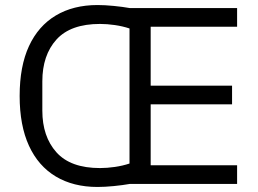

<svg xmlns="http://www.w3.org/2000/svg" viewBox="-20 -730 1025 762"><path d="M921 0H495Q467 5 431.5 8.5Q396 12 367 12Q271 12 201.5 -29.5Q132 -71 95 -151.5Q58 -232 58 -349Q58 -467 95 -547Q132 -627 201.5 -668.5Q271 -710 367 -710Q396 -710 431.5 -706.5Q467 -703 495 -698H921V-624H578V-390H901V-316H578V-74H921ZM377 -63Q405 -63 436 -67.5Q467 -72 494 -81V-617Q467 -626 436 -630.5Q405 -635 377 -635Q260 -635 204 -573Q148 -511 148 -407V-291Q148 -188 204 -125.5Q260 -63 377 -63Z"/></svg>

Font: IBM Plex Sans
Style: Regular
Weight: 400
Designer: Mike Abbink, Paul van der Laan, Pieter van Rosmalen
Foundry: Bold Monday
Version: Version 3.201